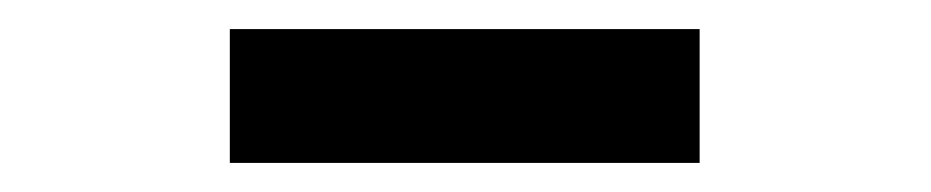

<svg xmlns="http://www.w3.org/2000/svg" viewBox="-20 -678 640 132"><path d="M138 -658H461V-566H138Z"/></svg>

Font: PT Mono
Style: Bold
Weight: 700
Monospace: yes
Designer: A.Korolkova, I.Chaeva
Foundry: ParaType Ltd
Version: Version 1.000 OFL